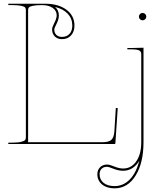

<svg xmlns="http://www.w3.org/2000/svg" viewBox="-20 -780 875 1040"><path d="M734.4 90.3Q719.7 116.2 697.3 130.6Q674.8 145 647 145Q621.6 145 595.2 134.3Q568.8 123.5 559.6 123.5Q541 123.5 530.3 134.3Q519.5 145 519.5 163.6Q519.5 192.9 541 210.4Q562.5 228 600.6 228Q647.9 228 683.1 191.9Q718.3 155.8 734.4 90.3ZM278.3 -742.2Q298.8 -724.1 298.8 -696.8Q298.8 -675.8 286.4 -651.1Q273.9 -626.5 273.9 -621.1Q273.9 -602.1 285.2 -591.1Q296.4 -580.1 315.9 -580.1Q341.3 -580.1 356.4 -596.4Q371.6 -612.8 371.6 -641.6Q371.6 -678.7 347.4 -705.1Q323.2 -731.4 278.3 -742.2ZM738.3 -675.8Q732.4 -681.6 732.4 -689.9Q732.4 -698.2 738.3 -704.1Q744.1 -710 752.4 -710Q760.7 -710 766.6 -704.1Q772.5 -698.2 772.5 -689.9Q772.5 -681.6 766.6 -675.8Q760.7 -669.9 752.4 -669.9Q744.1 -669.9 738.3 -675.8ZM669.9 -520H692.4L757.3 -521.5V-9.8Q757.3 102.5 714.4 171.4Q671.4 240.2 600.6 240.2Q558.6 240.2 533 219.2Q507.3 198.2 507.3 163.6Q507.3 140.6 522 126Q536.6 111.3 559.6 111.3Q573.7 111.3 599.6 122.1Q625.5 132.8 647 132.8Q691.4 132.8 718.3 93.8Q745.1 54.7 745.1 -9.8V-487.3Q745.1 -501.5 733.2 -507.1Q721.2 -512.7 692.4 -512.7H669.9ZM24.9 -759.8H225.1Q296.4 -759.8 339.8 -727.3Q383.3 -694.8 383.3 -641.6Q383.3 -608.4 364.7 -588.1Q346.2 -567.9 315.9 -567.9Q291.5 -567.9 276.9 -582.5Q262.2 -597.2 262.2 -621.1Q262.2 -632.8 274.7 -656.7Q287.1 -680.7 287.1 -696.8Q287.1 -722.2 265.1 -737.3Q243.2 -752.4 207.5 -752.4Q175.8 -752.4 158.7 -748.8Q141.6 -745.1 137 -740Q132.3 -734.9 132.3 -726.1V-9.8H536.1Q569.8 -9.8 583.5 -22.9Q597.2 -36.1 599.6 -68.4L607.4 -195.3L617.7 -194.3L605 -4.4Q605 0 600.1 0H24.9V-7.3H44.9Q77.1 -7.3 94.5 -11.7Q111.8 -16.1 116 -21.5Q120.1 -26.9 120.1 -35.6V-726.1Q120.1 -734.9 115.5 -740Q110.8 -745.1 93.8 -748.8Q76.7 -752.4 44.9 -752.4H24.9Z"/></svg>

Font: ZnikomitNo24
Style: Thin
Weight: 300
Designer: gluk
Foundry: gluk
Version: Version 0.55